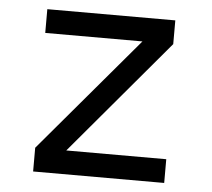

<svg xmlns="http://www.w3.org/2000/svg" viewBox="-43 -564 672 610"><g transform="rotate(5 293.0 -259.0)"><path d="M84 0H502V-75.7H183.1L492.2 -441.9V-517.6H84V-441.9H394L84 -75.7Z"/></g></svg>

Font: Cascadia Code SemiLight
Style: Regular
Weight: 350
Monospace: yes
Designer: Aaron Bell
Foundry: Saja Typeworks
Version: Version 2404.023